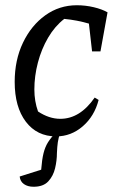

<svg xmlns="http://www.w3.org/2000/svg" viewBox="-20 -511 454 732"><path d="M194 9Q121 9 78.5 -47Q36 -103 36 -199Q36 -282 67.5 -348Q99 -414 152.5 -452.5Q206 -491 273 -491Q306 -491 337.5 -483.5Q369 -476 390 -464L363 -315H331L319 -421Q275 -434 225 -439Q189 -411 163.5 -367.5Q138 -324 124.5 -272.5Q111 -221 111 -170Q111 -125 125 -86Q167 -58 210 -58Q285 -58 341 -139L356 -130Q340 -68 295.5 -29.5Q251 9 194 9ZM108 201Q86 201 71.5 191Q57 181 55 162L137 136Q140 97 146 73Q152 49 163 31.5Q174 14 193 -6H210Q203 14 200.5 31Q198 48 197 73Q197 101 190 130.5Q183 160 164 180.5Q145 201 108 201Z"/></svg>

Font: Piazzolla
Style: Italic
Weight: 400
Italic angle: -11.3°
Designer: Juan Pablo del Peral
Foundry: Huerta Tipografica
Version: Version 1.330